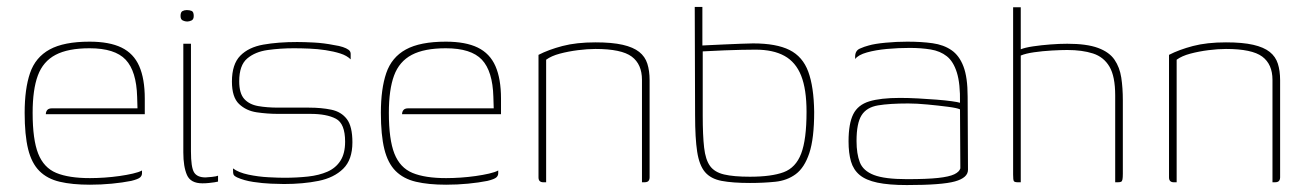

<svg xmlns="http://www.w3.org/2000/svg" viewBox="-20 -525 3771 553"><path d="M239 7Q188 7 152 -1.5Q116 -10 93.5 -32.5Q71 -55 61 -95.5Q51 -136 51 -200Q51 -269 66.5 -314.5Q82 -360 123 -382.5Q164 -405 238 -405Q295 -405 330 -388Q365 -371 381 -334.5Q397 -298 397 -241V-196H112Q112 -203 116 -208Q120 -213 130 -213H376L375 -246Q373 -320 342 -353Q311 -386 238 -386Q176 -386 140 -367Q104 -348 89 -307.5Q74 -267 74 -200Q74 -123 90 -82.5Q106 -42 142 -27Q178 -12 239 -12Q259 -12 281 -13.5Q303 -15 324 -18Q345 -21 362.5 -25Q380 -29 389 -34V-26Q389 -19 383.5 -14Q378 -9 358 -4Q333 1 302 4Q271 7 239 7Z M563 3Q529 3 518.5 -21Q508 -45 508 -86V-399H530V-89Q530 -43 539 -28.5Q548 -14 572 -14Q577 -14 590.5 -15.5Q604 -17 608 -19V-2Q605 -1 598 0Q591 1 582 2Q573 3 563 3ZM519 -463Q513 -463 506.5 -466Q500 -469 500 -479Q500 -490 505.5 -493Q511 -496 518 -496Q526 -496 532 -493.5Q538 -491 538 -479Q538 -469 531.5 -466Q525 -463 519 -463Z M798 5Q785 5 760.5 4Q736 3 709.5 -1Q683 -5 663 -14Q657 -17 654.5 -19.5Q652 -22 651.5 -27Q651 -32 651 -40Q667 -28 695.5 -22Q724 -16 753 -14.5Q782 -13 798 -13Q835 -13 867 -16.5Q899 -20 923 -30.5Q947 -41 960.5 -62Q974 -83 974 -117Q974 -169 947.5 -183Q921 -197 874 -197H781Q750 -197 719.5 -201.5Q689 -206 668.5 -225.5Q648 -245 648 -290Q648 -340 672 -364.5Q696 -389 738.5 -396.5Q781 -404 836 -404Q856 -404 884.5 -402.5Q913 -401 943 -395Q957 -393 967.5 -389.5Q978 -386 984 -381.5Q990 -377 990 -370V-354Q979 -365 960 -371Q941 -377 918 -380.5Q895 -384 871 -385Q847 -386 826 -386Q788 -386 751.5 -381Q715 -376 692 -356.5Q669 -337 669 -291Q669 -256 683.5 -240Q698 -224 723.5 -219.5Q749 -215 782 -215H870Q906 -215 934.5 -209Q963 -203 979 -182Q995 -161 995 -115Q995 -65 968.5 -39Q942 -13 897.5 -4Q853 5 798 5Z M1265 7Q1214 7 1178 -1.5Q1142 -10 1119.5 -32.5Q1097 -55 1087 -95.5Q1077 -136 1077 -200Q1077 -269 1092.5 -314.5Q1108 -360 1149 -382.5Q1190 -405 1264 -405Q1321 -405 1356 -388Q1391 -371 1407 -334.5Q1423 -298 1423 -241V-196H1138Q1138 -203 1142 -208Q1146 -213 1156 -213H1402L1401 -246Q1399 -320 1368 -353Q1337 -386 1264 -386Q1202 -386 1166 -367Q1130 -348 1115 -307.5Q1100 -267 1100 -200Q1100 -123 1116 -82.5Q1132 -42 1168 -27Q1204 -12 1265 -12Q1285 -12 1307 -13.5Q1329 -15 1350 -18Q1371 -21 1388.5 -25Q1406 -29 1415 -34V-26Q1415 -19 1409.5 -14Q1404 -9 1384 -4Q1359 1 1328 4Q1297 7 1265 7Z M1545 0Q1531 0 1531 -14V-367Q1560 -382 1600 -392.5Q1640 -403 1695 -403Q1743 -403 1773.5 -396Q1804 -389 1821 -375.5Q1838 -362 1844.5 -341.5Q1851 -321 1851 -294V-14Q1851 -10 1849.5 -6.5Q1848 -3 1844.5 -1.5Q1841 0 1836 0H1829V-295Q1829 -340 1799.5 -362Q1770 -384 1695 -384Q1672 -384 1644.5 -380.5Q1617 -377 1592.5 -370.5Q1568 -364 1553 -353V0Z M2140 2Q2090 2 2058.5 -4Q2027 -10 2010.5 -29.5Q1994 -49 1988 -88Q1982 -127 1982 -193L1981 -505H2003V-394Q2005 -394 2023 -395Q2041 -396 2066 -397Q2091 -398 2114 -399Q2137 -400 2149 -400Q2216 -400 2254 -381Q2292 -362 2308 -318.5Q2324 -275 2325 -203Q2325 -126 2311 -84Q2297 -42 2272 -23.5Q2247 -5 2213 -1.5Q2179 2 2140 2ZM2140 -16Q2202 -16 2237 -29Q2272 -42 2287.5 -82.5Q2303 -123 2303 -203Q2303 -268 2287.5 -307Q2272 -346 2239.5 -364Q2207 -382 2156 -382Q2140 -382 2116 -381.5Q2092 -381 2067 -380Q2042 -379 2024.5 -378Q2007 -377 2004 -377V-192Q2004 -135 2008 -100Q2012 -65 2025 -47Q2038 -29 2065.5 -22.5Q2093 -16 2140 -16Z M2592 8Q2540 8 2507 1Q2474 -6 2456 -21Q2438 -36 2431 -60Q2424 -84 2424 -118Q2424 -169 2437.5 -196Q2451 -223 2483.5 -233Q2516 -243 2572 -243Q2597 -243 2624.5 -241.5Q2652 -240 2677.5 -238Q2703 -236 2721 -233.5Q2739 -231 2745 -229Q2746 -284 2736 -316Q2726 -348 2707 -363Q2688 -378 2660.5 -382.5Q2633 -387 2600 -387Q2567 -387 2534.5 -384Q2502 -381 2477 -374Q2452 -367 2443 -355V-362Q2443 -379 2456.5 -385Q2470 -391 2482 -394Q2499 -399 2530.5 -402Q2562 -405 2593 -405Q2634 -405 2666 -400.5Q2698 -396 2720.5 -380.5Q2743 -365 2755 -333.5Q2767 -302 2767 -247L2768 -36Q2768 -13 2730.5 -2.5Q2693 8 2592 8ZM2592 -9Q2650 -9 2682 -12.5Q2714 -16 2728.5 -23Q2743 -30 2746 -40L2745 -210Q2737 -214 2710 -217.5Q2683 -221 2651.5 -224Q2620 -227 2596 -227Q2542 -227 2509 -221.5Q2476 -216 2461.5 -193Q2447 -170 2447 -119Q2447 -82 2456.5 -57.5Q2466 -33 2497 -21Q2528 -9 2592 -9Z M2912 0Q2902 0 2900 -3.5Q2898 -7 2898 -22V-504H2920V-383Q2932 -388 2955.5 -391.5Q2979 -395 3005.5 -397Q3032 -399 3054 -399Q3110 -399 3142.5 -387Q3175 -375 3190 -353Q3205 -331 3209.5 -301.5Q3214 -272 3214 -236V-25Q3214 -14 3213 -8.5Q3212 -3 3209 -1.5Q3206 0 3199 0H3192V-250Q3192 -305 3175.5 -333Q3159 -361 3128 -371Q3097 -381 3054 -381Q3036 -381 3009.5 -379.5Q2983 -378 2958.5 -374.5Q2934 -371 2920 -365V0Z M3361 0Q3347 0 3347 -14V-367Q3376 -382 3416 -392.5Q3456 -403 3511 -403Q3559 -403 3589.5 -396Q3620 -389 3637 -375.5Q3654 -362 3660.5 -341.5Q3667 -321 3667 -294V-14Q3667 -10 3665.5 -6.5Q3664 -3 3660.5 -1.5Q3657 0 3652 0H3645V-295Q3645 -340 3615.5 -362Q3586 -384 3511 -384Q3488 -384 3460.5 -380.5Q3433 -377 3408.5 -370.5Q3384 -364 3369 -353V0Z"/></svg>

Font: Genos Thin Thin
Style: Regular
Weight: 250
Version: Version 1.010